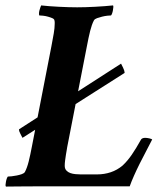

<svg xmlns="http://www.w3.org/2000/svg" viewBox="-30 -688 599 709"><path d="M41 -211Q40 -209 40 -209Q40 -204 45.5 -193.5Q51 -183 53 -179L429 -418Q430 -418 430 -418.5Q430 -419 430 -421Q430 -426 424.5 -438Q419 -450 417 -453ZM255 -661Q226 -661 187 -663Q148 -665 122 -668Q121 -666 119 -660.5Q117 -655 115.5 -649Q114 -643 114 -638Q114 -633 115 -631Q120 -631 129 -630Q138 -629 147 -626.5Q156 -624 163 -621Q170 -618 171 -613Q172 -610 172 -607Q172 -604 172 -600Q172 -585 168.5 -564.5Q165 -544 160 -518L88 -148Q82 -116 76 -92Q70 -68 62 -53Q59 -48 50.5 -45Q42 -42 32 -40Q22 -38 13 -37Q4 -36 -1 -36Q-3 -34 -5 -28.5Q-7 -23 -8 -17Q-9 -11 -9.5 -6Q-10 -1 -8 1Q2 1 38.5 0.5Q75 0 125 0Q149 0 195 0Q241 0 291 0Q341 0 385.5 0Q430 0 449 0Q455 -17 464.5 -38.5Q474 -60 485.5 -83Q497 -106 509.5 -129.5Q522 -153 532 -173Q530 -175 521.5 -177Q513 -179 506 -179Q501 -179 497 -177.5Q493 -176 491 -173Q472 -139 456.5 -116.5Q441 -94 423 -77Q403 -60 379 -52Q355 -44 329 -44H267Q258 -44 248 -45Q238 -46 229.5 -49Q221 -52 215 -58.5Q209 -65 209 -76Q209 -85 210.5 -96Q212 -107 213.5 -117Q215 -127 216.5 -134.5Q218 -142 218 -144L291 -518Q297 -550 303 -574Q309 -598 317 -613Q320 -618 328.5 -621Q337 -624 347 -626.5Q357 -629 366.5 -630Q376 -631 380 -631Q382 -633 384 -638.5Q386 -644 387 -650Q388 -656 388.5 -661.5Q389 -667 387 -668Q359 -665 321.5 -663Q284 -661 255 -661Z"/></svg>

Font: Vermiglione
Style: Italic
Weight: 400
Italic angle: -11°
Version: Version 1.105